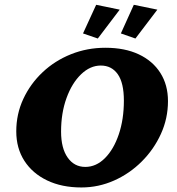

<svg xmlns="http://www.w3.org/2000/svg" viewBox="-20 -784 749 812"><path d="M324.2 8.8Q241.2 8.8 179.2 -21Q117.2 -50.8 83 -104Q48.8 -157.2 48.8 -228.5Q48.8 -301.8 78.6 -365.7Q108.4 -429.7 160.2 -478.5Q211.9 -527.3 280.3 -554.7Q348.6 -582 425.8 -582Q507.8 -582 566.9 -554.2Q626 -526.4 658.2 -475.6Q690.4 -424.8 690.4 -356.4Q690.4 -283.2 660.6 -217.8Q630.9 -152.3 579.6 -101.1Q528.3 -49.8 462.4 -20.5Q396.5 8.8 324.2 8.8ZM340.8 -78.1Q386.7 -78.1 423.8 -115.2Q460.9 -152.3 482.4 -215.8Q503.9 -279.3 503.9 -358.4Q503.9 -433.6 478 -470.2Q452.1 -506.8 406.2 -506.8Q361.3 -506.8 322.8 -469.7Q284.2 -432.6 261.2 -369.1Q238.3 -305.7 238.3 -227.5Q238.3 -157.2 266.1 -117.7Q293.9 -78.1 340.8 -78.1ZM552.7 -621.1 491.2 -642.6 545.9 -763.7 645.5 -743.2ZM393.6 -621.1 331.1 -642.6 386.7 -763.7 486.3 -743.2Z"/></svg>

Font: Crimson Pro Black
Style: Italic
Weight: 900
Italic angle: -12°
Designer: Jacques Le Bailly
Foundry: Baron von Fonthausen
Version: Version 1.003